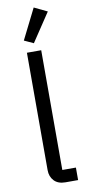

<svg xmlns="http://www.w3.org/2000/svg" viewBox="-106 -1018 484 1058"><g transform="rotate(-10 136.0 -489.5)"><path d="M241 0H170Q129 0 107 -23.5Q85 -47 85 -83V-740H165V-70H241ZM238 -944 132 -785 80 -809 165 -979Z"/></g></svg>

Font: IBM Plex Sans Var
Style: Regular
Weight: 400
Designer: Mike Abbink, Paul van der Laan, Pieter van Rosmalen
Foundry: Bold Monday
Version: Version 3.000